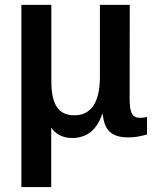

<svg xmlns="http://www.w3.org/2000/svg" viewBox="-20 -548 632 776"><path d="M66.4 208V-528.3H187.5V-219.7Q187.5 -148.4 210 -115.2Q232.4 -82 281.2 -82Q331.1 -82 357.4 -121.1Q383.8 -160.2 383.8 -238.3V-528.3H504.4L503.9 -147.5Q503.9 -105.5 513.4 -88.6Q522.9 -71.8 545.4 -71.8Q559.6 -71.8 574.2 -75.2V-4.4Q552.2 1.5 535.6 4.4Q519 7.3 497.6 7.3Q448.2 7.3 424.1 -14.9Q399.9 -37.1 395.5 -86.4H393.1Q374 -34.2 343.5 -12.2Q313 9.8 271.5 9.8Q243.7 9.8 221.7 -1.5Q199.7 -12.7 187 -32.2V208Z"/></svg>

Font: Arimo SemiBold
Style: Regular
Weight: 600
Designer: Steve Matteson
Foundry: Monotype Imaging Inc.
Version: Version 1.33